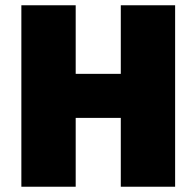

<svg xmlns="http://www.w3.org/2000/svg" viewBox="-20 -708 745 728"><path d="M61 0V-688H267V-428H438V-688H644V0H438V-261H267V0Z"/></svg>

Font: Saira ExtraBold
Style: Regular
Weight: 800
Designer: Hector Gatti with collaboration of the Omnibus-Type team
Foundry: Omnibus-Type
Version: Version 1.100; ttfautohint (v1.8.3)